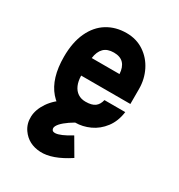

<svg xmlns="http://www.w3.org/2000/svg" viewBox="-185 -674 970 1041"><g transform="rotate(30 300.0 -154.0)"><path d="M74 -269Q74 -359.4 103.5 -422.7Q133 -486 185.2 -518Q237.4 -550 305 -550Q366.6 -550 414.1 -518.5Q461.6 -487 487.8 -434.4Q514 -381.8 514 -321V-227H206Q206.6 -192.6 217.5 -167.7Q228.4 -142.8 248.5 -129.4Q268.6 -116 296.8 -116Q335.6 -116 355.2 -130.4Q374.8 -144.8 381.8 -175H512Q504 -114.4 472.2 -72.7Q440.4 -31 395.7 -10.5Q351 10 305 10Q199 10 136.5 -62Q74 -134 74 -269ZM298 -424Q257.6 -424 235.6 -402.2Q213.6 -380.4 208 -338H382Q379.4 -380.4 358.7 -402.2Q338 -424 298 -424ZM104 180.2Q80 145.6 81.7 100.8Q83.4 56 114.5 10.1Q145.6 -35.8 206 -72.4L305 10Q273.2 28.6 251.4 46.8Q229.6 65 221.3 80.4Q213 95.8 220.6 106.8Q225.6 114.4 240.5 113.8Q255.4 113.2 279.1 103.1Q302.8 93 335.8 72.8L397.4 178.4Q295.4 245.6 219.7 241.7Q144 237.8 104 180.2Z"/></g></svg>

Font: Fliege Mono Thin
Style: Regular
Weight: 100
Version: Version 0.020;Glyphs 3.3 (3306)